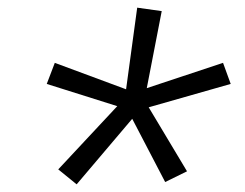

<svg xmlns="http://www.w3.org/2000/svg" viewBox="-20 -787 640 501"><path d="M180 -306 132 -345 286 -510 102 -568 123 -623 309 -554 338 -767 402 -758 363 -557 562 -623 582 -568 368 -507 468 -340 411 -312 325 -477Z"/></svg>

Font: Iosevka Slab LtExObl
Style: Regular
Weight: 300
Width: 7
Italic angle: -9°
Monospace: yes
Designer: Belleve Invis
Foundry: Belleve Invis
Version: Version 11.1.0; ttfautohint (v1.8.3)